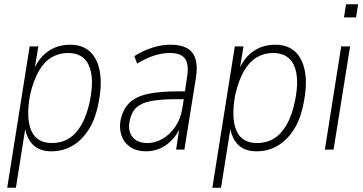

<svg xmlns="http://www.w3.org/2000/svg" viewBox="-20 -706 1713 906"><path d="M14 180 120 -487H161L141 -367H135Q153 -412 179.5 -440Q206 -468 239 -481.5Q272 -495 311 -495Q370 -495 405.5 -461.5Q441 -428 451.5 -365.5Q462 -303 444 -216Q429 -140 396 -90.5Q363 -41 319 -16.5Q275 8 222 8Q166 8 134.5 -24Q103 -56 96 -116H102L55 180ZM225 -31Q269 -31 304 -52Q339 -73 364.5 -117.5Q390 -162 404 -229Q426 -338 399.5 -397Q373 -456 301 -456Q258 -456 223 -435Q188 -414 163 -370.5Q138 -327 122 -259Q102 -149 127.5 -90Q153 -31 225 -31Z M671 8Q623 8 593 -13.5Q563 -35 552.5 -69Q542 -103 549 -139Q560 -191 591 -221Q622 -251 679 -263Q736 -275 825 -275H862L856 -238H815Q738 -238 692 -229Q646 -220 623 -198Q600 -176 592 -136Q582 -89 605 -60Q628 -31 676 -31Q712 -31 747 -51Q782 -71 807.5 -108.5Q833 -146 841 -198L862 -337Q873 -401 853.5 -428.5Q834 -456 782 -456Q747 -456 709.5 -444.5Q672 -433 627 -406L614 -441Q642 -459 671 -471Q700 -483 729 -489Q758 -495 785 -495Q833 -495 862 -479Q891 -463 902 -429Q913 -395 905 -342L850 0H811L828 -112H834Q817 -72 791.5 -45.5Q766 -19 735 -5.5Q704 8 671 8Z M982 180 1088 -487H1129L1109 -367H1103Q1121 -412 1147.5 -440Q1174 -468 1207 -481.5Q1240 -495 1279 -495Q1338 -495 1373.5 -461.5Q1409 -428 1419.5 -365.5Q1430 -303 1412 -216Q1397 -140 1364 -90.5Q1331 -41 1287 -16.5Q1243 8 1190 8Q1134 8 1102.5 -24Q1071 -56 1064 -116H1070L1023 180ZM1193 -31Q1237 -31 1272 -52Q1307 -73 1332.5 -117.5Q1358 -162 1372 -229Q1394 -338 1367.5 -397Q1341 -456 1269 -456Q1226 -456 1191 -435Q1156 -414 1131 -370.5Q1106 -327 1090 -259Q1070 -149 1095.5 -90Q1121 -31 1193 -31Z M1603 -624 1613 -686H1670L1660 -624ZM1513 0 1590 -487H1632L1554 0Z"/></svg>

Font: Nunito Sans 10pt Condensed ExtraLight
Style: Italic
Weight: 250
Width: 3
Italic angle: -9°
Designer: Vernon Adams
Foundry: Vernon Adams
Version: Version 3.101;gftools[0.9.27]